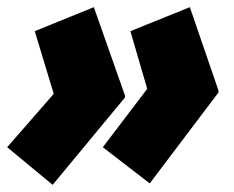

<svg xmlns="http://www.w3.org/2000/svg" viewBox="-27 -532 654 536"><path d="M-7 -121 123 -270 70 -445 235 -512 322 -265V-260L120 -16ZM260 -121 384 -284 337 -445 503 -512 583 -279V-274L391 -20Z"/></svg>

Font: Noto Sans Display Black
Style: Italic
Weight: 900
Italic angle: -12°
Designer: Monotype Design team
Foundry: Monotype Imaging Inc.
Version: Version 1.000